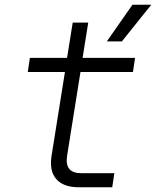

<svg xmlns="http://www.w3.org/2000/svg" viewBox="-20 -796 663 816"><path d="M434 -620 543 -776H623L498 -620ZM316 0Q250 0 219.5 -34.5Q189 -69 199 -133L256 -490H98L107 -550H265L289 -700H355L331 -550H554L545 -490H322L265 -133Q254 -60 325 -60H466L457 0Z"/></svg>

Font: NKDuy Mono ExtraLight
Style: Italic
Weight: 200
Italic angle: -9°
Monospace: yes
Designer: NKDuy
Foundry: NKDuy
Version: Version 2.251; ttfautohint (v1.8.4.7-5d5b)